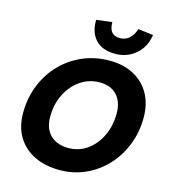

<svg xmlns="http://www.w3.org/2000/svg" viewBox="-136 -1062 1053 1181"><g transform="rotate(15 390.5 -471.5)"><path d="M353 10Q260 10 191 -24Q122 -58 84 -121Q46 -184 46 -272Q46 -367 79 -449Q112 -531 170.5 -591.5Q229 -652 307.5 -686Q386 -720 479 -720Q567 -720 632.5 -685Q698 -650 734 -586Q770 -522 770 -435Q770 -342 738 -261Q706 -180 649 -119Q592 -58 516 -24Q440 10 353 10ZM371 -135Q437 -135 489.5 -172.5Q542 -210 572.5 -274Q603 -338 603 -418Q603 -491 563.5 -533Q524 -575 455 -575Q386 -575 331.5 -537.5Q277 -500 245 -436Q213 -372 213 -292Q213 -218 254.5 -176.5Q296 -135 371 -135ZM598 -953 694 -941Q682 -861 627 -815Q572 -769 499 -769Q416 -769 373 -815Q330 -861 332 -941L432 -953Q431 -870 501 -870Q570 -870 598 -953Z"/></g></svg>

Font: Livvic
Style: Bold Italic
Weight: 700
Italic angle: -10°
Designer: Jacques Le Bailly, Baron von Fonthausen
Version: Version 1.001; ttfautohint (v1.8.2)